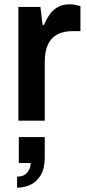

<svg xmlns="http://www.w3.org/2000/svg" viewBox="-20 -558 402 888"><path d="M65 0V-526H167L177 -443H184Q194 -468 208.5 -489.5Q223 -511 246 -524.5Q269 -538 302 -538Q318 -538 331.5 -535Q345 -532 352 -529V-414H315Q273 -414 244.5 -398.5Q216 -383 201.5 -351.5Q187 -320 187 -271V0ZM59 310V259Q91 259 106.5 239.5Q122 220 122 196H67V76H187V170Q187 220 169 251Q151 282 122 296Q93 310 59 310Z"/></svg>

Font: Archivo Variable SemiBold
Style: Regular
Weight: 600
Designer: Hector Gatti
Foundry: Omnibus-Type
Version: Version 2.001